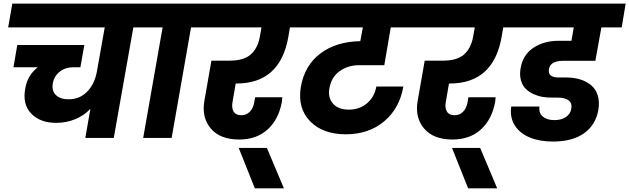

<svg xmlns="http://www.w3.org/2000/svg" viewBox="-20 -760 3468 1058"><path d="M24.9 -608.9 47.9 -740.2H835L812 -608.9H714.8L606.9 0H450.2L478 -160.2Q442.9 -123 393.8 -103Q344.7 -83 289.1 -83Q201.2 -83 152.1 -134Q103 -185.1 119.1 -272Q130.9 -344.7 188 -389.2H54.2L75.2 -512.2H444.8L422.9 -389.2H381.8Q339.8 -389.2 309.1 -365Q278.3 -340.8 271 -300.8Q263.7 -258.3 289.3 -235.1Q314.9 -211.9 360.8 -212.9Q419.9 -213.4 460.9 -255.6Q502 -297.9 514.2 -367.2L557.1 -608.9Z M769 0 876 -608.9H777.8L800.8 -740.2H1153.8L1130.9 -608.9H1032.7L925.8 0Z M1097.7 -608.9 1120.6 -740.2H1685.5L1662.6 -608.9H1577.6L1568.8 -556.2Q1523.4 -299.8 1282.7 -299.8H1278.8L1261.7 -200.2Q1254.9 -166.5 1267.1 -145.8Q1279.3 -125 1309.6 -125Q1337.9 -125 1356.7 -144.5Q1375.5 -164.1 1380.9 -195.8L1385.7 -224.1H1535.6Q1533.7 -204.6 1533.7 -201.2Q1516.6 -103.5 1455.6 -47.4Q1394.5 8.8 1297.9 8.8Q1192.4 8.8 1140.9 -52.7Q1089.4 -114.3 1106.9 -208L1145 -425.8H1245.6Q1322.3 -425.8 1360.8 -459Q1399.4 -492.2 1411.6 -556.2L1420.9 -608.9Z M1384.3 277.8 1295.4 55.2H1450.7L1544.4 277.8Z M1627.4 -608.9 1650.4 -740.2H2330.6L2306.6 -608.9H2133.3L2097.7 -400.9H1960.4Q1897.9 -400.9 1852.1 -368.2Q1806.2 -335.4 1795.4 -274.9Q1785.6 -222.2 1814.9 -189Q1844.2 -155.8 1902.3 -155.8Q1960.9 -155.8 2002.4 -190.9Q2043.9 -226.1 2053.7 -283.2H2202.6Q2182.1 -163.1 2097.2 -91.6Q2012.2 -20 1885.7 -20Q1758.8 -20 1688.7 -92Q1618.7 -164.1 1637.7 -280.8Q1658.2 -399.4 1745.1 -465.1Q1832 -530.8 1965.3 -533.2L1979.5 -608.9Z M2272.9 -608.9 2295.9 -740.2H2860.8L2837.9 -608.9H2752.9L2744.1 -556.2Q2698.7 -299.8 2458 -299.8H2454.1L2437 -200.2Q2430.2 -166.5 2442.4 -145.8Q2454.6 -125 2484.9 -125Q2513.2 -125 2532 -144.5Q2550.8 -164.1 2556.2 -195.8L2561 -224.1H2710.9Q2709 -204.6 2709 -201.2Q2691.9 -103.5 2630.9 -47.4Q2569.8 8.8 2473.1 8.8Q2367.7 8.8 2316.2 -52.7Q2264.6 -114.3 2282.2 -208L2320.3 -425.8H2420.9Q2497.6 -425.8 2536.1 -459Q2574.7 -492.2 2586.9 -556.2L2596.2 -608.9Z M2559.6 277.8 2470.7 55.2H2626L2719.7 277.8Z M2805.7 -608.9 2828.6 -740.2H3427.7L3405.8 -608.9H3293.9L3260.7 -424.8H3078.6Q3050.3 -424.8 3029.5 -414.1Q3008.8 -403.3 3004.9 -378.9Q3001 -355 3015.1 -344Q3029.3 -333 3056.6 -333H3100.6Q3142.6 -333 3177.2 -322.3Q3211.9 -311.5 3237.5 -290.3Q3263.2 -269 3273.9 -233.9Q3284.7 -198.7 3276.9 -152.8Q3262.2 -71.3 3198.2 -25.6Q3134.3 20 3026.9 20Q2954.1 20 2899.7 -2.2Q2845.2 -24.4 2816.9 -68.6Q2788.6 -112.8 2796.9 -172.9H2952.6Q2948.2 -136.7 2971.2 -117.4Q2994.1 -98.1 3035.6 -98.1Q3072.8 -98.1 3097.7 -114.7Q3122.6 -131.3 3127.9 -159.2Q3133.8 -191.4 3113.3 -206.8Q3092.8 -222.2 3052.7 -222.2H3017.6Q2993.2 -222.2 2968.8 -226.3Q2944.3 -230.5 2919.2 -241.9Q2894 -253.4 2876.5 -271Q2858.9 -288.6 2850.6 -317.6Q2842.3 -346.7 2848.6 -383.8Q2861.3 -458.5 2919.4 -496.8Q2977.5 -535.2 3057.6 -535.2H3128.9L3141.6 -608.9Z"/></svg>

Font: SVN-Poppins
Style: Bold Italic
Weight: 700
Italic angle: -10°
Designer: Ninad Kale (Devanagari), Jonny Pinhorn (Latin)
Foundry: Indian Type Foundry
Version: Version 3.002 2017